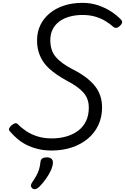

<svg xmlns="http://www.w3.org/2000/svg" viewBox="-20 -1035 877 1347"><path d="M342 21Q288 21 243 9.5Q198 -2 162.5 -20.5Q127 -39 99 -63.5Q71 -88 49 -114Q39 -125 45 -136Q51 -147 61 -156Q75 -167 85.5 -170Q96 -173 106 -163Q131 -137 165 -114.5Q199 -92 243.5 -78Q288 -64 343 -64Q399 -64 446.5 -78Q494 -92 529 -118.5Q564 -145 583.5 -185.5Q603 -226 603 -280Q603 -313 593 -339.5Q583 -366 563 -388Q543 -410 514 -430Q485 -450 447 -470Q412 -489 381 -510Q350 -531 324 -555Q298 -579 279.5 -608Q261 -637 250.5 -672.5Q240 -708 240 -753Q240 -810 262.5 -857.5Q285 -905 327 -940.5Q369 -976 428 -995.5Q487 -1015 559 -1015Q616 -1015 666 -998.5Q716 -982 757.5 -955.5Q799 -929 828 -898Q839 -888 836.5 -876.5Q834 -865 821 -853Q810 -842 797.5 -840Q785 -838 776 -846Q750 -869 718.5 -888Q687 -907 647.5 -918.5Q608 -930 559 -930Q510 -930 468.5 -918.5Q427 -907 396.5 -884.5Q366 -862 349.5 -829Q333 -796 333 -753Q333 -718 342 -689Q351 -660 370.5 -636.5Q390 -613 421 -590.5Q452 -568 497 -545Q546 -520 583.5 -491.5Q621 -463 646 -431.5Q671 -400 683.5 -362.5Q696 -325 696 -281Q696 -213 670 -157.5Q644 -102 596 -62Q548 -22 483.5 -0.5Q419 21 342 21ZM210 289Q198 280 197 269.5Q196 259 204 247Q222 221 234.5 198.5Q247 176 254 153Q261 130 264 100Q266 83 277.5 76Q289 69 308 69Q331 69 342 80Q353 91 351 110Q349 135 335.5 163.5Q322 192 302 220Q282 248 259 272Q246 285 234.5 290Q223 295 210 289Z"/></svg>

Font: Playwrite MX
Style: Regular
Weight: 400
Designer: Veronika Burian, José Scaglione
Foundry: TypeTogether
Version: Version 1.002